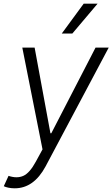

<svg xmlns="http://www.w3.org/2000/svg" viewBox="-35 -802 606 1035"><path d="M44.4 213.1Q25.9 213.1 9.9 209.7Q-6 206.3 -14.6 201.7L11 146Q56.5 161.2 90.7 146Q125 130.7 158 69.6L194.2 3.2L85.2 -545.5H151.6L236.9 -83.5H241.5L480.1 -545.5H551.1L210.6 95.2Q147 213.1 44.4 213.1ZM297.9 -621.1 416.2 -782.3H491.1L354.8 -621.1Z"/></svg>

Font: Inter UI Light
Style: Italic
Weight: 300
Italic angle: 9.39999°
Designer: Rasmus Andersson
Foundry: rsms
Version: 3.2;8d6f07862